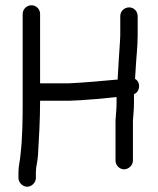

<svg xmlns="http://www.w3.org/2000/svg" viewBox="-20 -655 598 728"><path d="M436 -594V-522C436 -514 435.7 -506.3 435 -499C431.7 -452.9 428.7 -401.9 426 -353H421C362 -347.6 302.7 -342 240 -339H132V-602C132 -620.3 117.6 -635 99.5 -635C81.4 -635 66 -620.3 66 -602V-271C66 -203.8 65.2 -132.2 58 -71C56.4 -47 50 -25.9 50 -4V20C50 37.2 65.8 53 83 53C100.2 53 116 37.2 116 20V-2C116 -23.9 122.7 -42.5 124 -66C127.8 -130.9 132 -200.5 132 -271V-273H243L285 -275C299 -276.3 312.3 -277.3 325 -278C356.5 -279.6 390.9 -284.2 422 -287V-265C422 -238.5 419.4 -224.8 418 -199V-46C418 -28.6 432.9 -13 450.5 -13C468.1 -13 484 -28.6 484 -46V-197C485.5 -223.1 488 -237.3 488 -265V-298C511.5 -306.5 514.6 -343.8 492 -356L494 -386C496.1 -432.9 502 -476 502 -522V-594C502 -612.3 487.6 -627 469.5 -627C451.4 -627 436 -612.3 436 -594Z"/></svg>

Font: HoneyBee
Style: Reg
Weight: 400
Foundry: Cannot Into Space Fonts
Version: Version 0.89